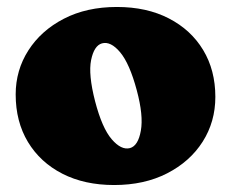

<svg xmlns="http://www.w3.org/2000/svg" viewBox="-20 -517 664 551"><path d="M315.5 -497Q401 -497 464.5 -464.2Q528 -431.5 563 -373.5Q598 -315.5 598 -239Q598 -167.5 561.5 -110.2Q525 -53 459.5 -19.5Q394 14 307.5 14Q222.5 14 159 -18.5Q95.5 -51 60.2 -109.5Q25 -168 25 -246Q25 -315.5 61.5 -372.5Q98 -429.5 163.2 -463.2Q228.5 -497 315.5 -497ZM353 -92Q376.5 -98.5 384.2 -142Q392 -185.5 372.5 -258Q352 -334.5 324.8 -367Q297.5 -399.5 272.5 -392.5Q250 -386 241.5 -344.8Q233 -303.5 253 -226Q273 -149.5 300.5 -117.5Q328 -85.5 353 -92Z"/></svg>

Font: Fraunces 9pt SuperSoft Black
Style: Regular
Weight: 900
Version: Version 1.000;[b76b70a41]